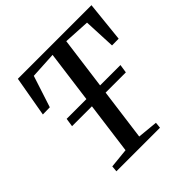

<svg xmlns="http://www.w3.org/2000/svg" viewBox="-193 -900 1056 1056"><g transform="rotate(-45 335.5 -371.5)"><path d="M122 0 125 -35 239.5 -46.5 326.5 -701 172 -692.5 112 -508 57 -507 98.5 -743H671L646.5 -507L594.5 -506.5L586 -692.5L433 -701L346 -46.5L464.5 -35L461 0ZM125 -348 132.5 -397.5H551L543.5 -348Z"/></g></svg>

Font: Merriweather 60pt
Style: Italic
Weight: 400
Italic angle: -7.8°
Version: Version 2.101